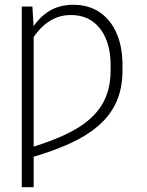

<svg xmlns="http://www.w3.org/2000/svg" viewBox="-20 -573 611 796"><path d="M119.6 -458V203.1H70.3V-545.9H114.3ZM107.4 -400.4 84.5 -401.4Q100.1 -438 120.4 -466.3Q140.6 -494.6 165.3 -514.2Q189.9 -533.7 219.5 -543.5Q249 -553.2 283.2 -553.2Q347.7 -553.2 393.3 -522.2Q439 -491.2 463.4 -435.1Q487.8 -378.9 487.8 -303.2V-280.3Q487.8 -209 463.9 -153.6Q439.9 -98.1 391.8 -55.2Q343.8 -12.2 270.5 21.5Q197.3 55.2 98.1 83V41Q214.8 7.3 290 -35.4Q365.2 -78.1 401.9 -137.5Q438.5 -196.8 438.5 -279.8V-303.7Q438.5 -365.2 419.2 -411.9Q399.9 -458.5 363.3 -484.6Q326.7 -510.7 272.9 -510.7Q237.3 -510.7 207 -497.1Q176.8 -483.4 152.1 -459Q127.4 -434.6 107.4 -400.4Z"/></svg>

Font: Inter 18pt ExtraLight
Style: Regular
Weight: 250
Designer: Rasmus Andersson
Foundry: rsms
Version: Version 4.001;git-66647c0bb